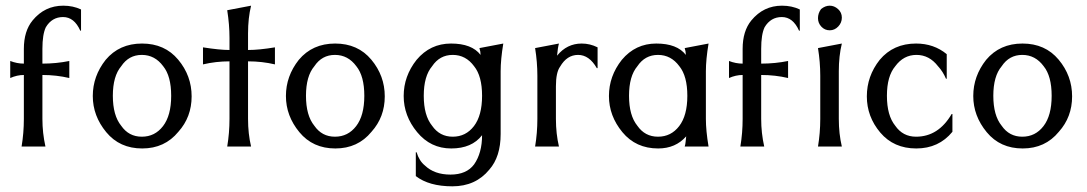

<svg xmlns="http://www.w3.org/2000/svg" viewBox="-20 -516 3828 676"><path d="M129.3 -97.3Q129.3 -48 140 0H56Q64 -48 64 -97.3V-252Q40 -252 16 -241.3V-301.3Q40 -292 64 -292V-344Q64 -406.7 94.7 -444Q137.3 -496 202.7 -496Q237.3 -496 265.3 -482.7V-408H262.7Q241.3 -456 202 -456Q162.7 -456 141.3 -420Q129.3 -394.7 129.3 -344V-292Q178.7 -292 224 -301.3V-241.3Q178.7 -252 129.3 -252Z M554.7 -282.7Q525.3 -322.7 479.3 -322.7Q433.3 -322.7 406.7 -282.7Q377.3 -248 377.3 -178.7Q377.3 -109.3 406.7 -73.3Q433.3 -34.7 479.3 -34.7Q525.3 -34.7 554 -72Q582.7 -109.3 582.7 -178.7Q582.7 -248 554.7 -282.7ZM608 -52Q560 6.7 480.7 6.7Q401.3 6.7 354 -50.7Q306.7 -108 306.7 -178Q306.7 -248 352 -305.3Q400 -362.7 480 -362.7Q560 -362.7 607.3 -306Q654.7 -249.3 654.7 -176.7Q654.7 -104 608 -52Z M853.3 -340Q892 -340 948 -349.3V-289.3Q902.7 -300 853.3 -300V-97.3Q853.3 -45.3 864 0H780Q788 -48 788 -97.3V-300Q740 -300 694.7 -289.3V-349.3Q753.3 -340 788 -340V-382.7Q788 -429.3 780 -480L864 -496Q853.3 -452 853.3 -398.7Z M1234.7 -282.7Q1205.3 -322.7 1159.3 -322.7Q1113.3 -322.7 1086.7 -282.7Q1057.3 -248 1057.3 -178.7Q1057.3 -109.3 1086.7 -73.3Q1113.3 -34.7 1159.3 -34.7Q1205.3 -34.7 1234 -72Q1262.7 -109.3 1262.7 -178.7Q1262.7 -248 1234.7 -282.7ZM1288 -52Q1240 6.7 1160.7 6.7Q1081.3 6.7 1034 -50.7Q986.7 -108 986.7 -178Q986.7 -248 1032 -305.3Q1080 -362.7 1160 -362.7Q1240 -362.7 1287.3 -306Q1334.7 -249.3 1334.7 -176.7Q1334.7 -104 1288 -52Z M1649.3 -282.7Q1620 -322.7 1574 -322.7Q1528 -322.7 1501.3 -282.7Q1472 -248 1472 -178.7Q1472 -109.3 1501.3 -73.3Q1528 -34.7 1574 -34.7Q1620 -34.7 1648.7 -72Q1677.3 -109.3 1677.3 -178.7Q1677.3 -248 1649.3 -282.7ZM1752 -362.7Q1742.7 -306.7 1742.7 -265.3V-44Q1742.7 36 1702.7 81.3Q1654.7 140 1572.7 140Q1490.7 140 1444 104V20H1446.7Q1456 50.7 1476 66.7Q1509.3 98.7 1566 98.7Q1622.7 98.7 1649.3 62.7Q1677.3 22.7 1677.3 -40Q1641.3 6.7 1568.7 6.7Q1496 6.7 1448.7 -50.7Q1401.3 -108 1401.3 -178Q1401.3 -248 1446.7 -305.3Q1494.7 -362.7 1568 -362.7Q1641.3 -362.7 1672 -322.7Q1672 -334.7 1668 -346.7Z M1864 0Q1872 -48 1872 -97.3V-249.3Q1872 -297.3 1864 -346.7L1948 -362.7Q1944 -349.3 1941.3 -320Q1976 -362.7 2028 -362.7Q2057.3 -362.7 2084 -349.3V-276H2081.3Q2054.7 -322.7 2015.3 -322.7Q1976 -322.7 1952 -281.3Q1937.3 -261.3 1937.3 -212V-97.3Q1937.3 -45.3 1948 0Z M2465.3 -97.3Q2465.3 -56 2474.7 0H2390.7Q2393.3 -8 2394 -17.3Q2394.7 -26.7 2396 -36Q2358.7 6.7 2297.3 6.7Q2218.7 6.7 2171.3 -50.7Q2124 -108 2124 -178Q2124 -248 2169.3 -305.3Q2217.3 -362.7 2290.7 -362.7Q2364 -362.7 2394.7 -322.7Q2394.7 -334.7 2390.7 -346.7L2474.7 -362.7Q2465.3 -306.7 2465.3 -265.3ZM2372 -282.7Q2342.7 -322.7 2296.7 -322.7Q2250.7 -322.7 2224 -282.7Q2194.7 -248 2194.7 -178.7Q2194.7 -109.3 2224 -73.3Q2250.7 -34.7 2296.7 -34.7Q2342.7 -34.7 2371.3 -72Q2400 -109.3 2400 -178.7Q2400 -248 2372 -282.7Z M2660 -97.3Q2660 -48 2670.7 0H2586.7Q2594.7 -48 2594.7 -97.3V-252Q2570.7 -252 2546.7 -241.3V-301.3Q2570.7 -292 2594.7 -292V-344Q2594.7 -406.7 2625.3 -444Q2668 -496 2733.3 -496Q2768 -496 2796 -482.7V-408H2793.3Q2772 -456 2732.7 -456Q2693.3 -456 2672 -420Q2660 -394.7 2660 -344V-292Q2709.3 -292 2754.7 -301.3V-241.3Q2709.3 -252 2660 -252Z M2860 0Q2868 -48 2868 -97.3V-249.3Q2868 -297.3 2860 -346.7L2944 -362.7Q2933.3 -318.7 2933.3 -265.3V-97.3Q2933.3 -45.3 2944 0ZM2901.3 -409.3Q2884 -409.3 2872 -422Q2860 -434.7 2860 -452Q2860 -469.3 2870.7 -484Q2885.3 -496 2901.3 -496Q2917.3 -496 2930.7 -484Q2944 -472 2944 -454Q2944 -436 2931.3 -422.7Q2918.7 -409.3 2901.3 -409.3Z M3333.3 -114.7V-52Q3285.3 6.7 3206 6.7Q3126.7 6.7 3079.3 -49.3Q3032 -105.3 3032 -176.7Q3032 -248 3077.3 -305.3Q3125.3 -362.7 3205.3 -362.7Q3268 -362.7 3313.3 -325.3V-238.7H3310.7Q3300 -264 3282.7 -282.7Q3252 -322.7 3206.7 -322.7Q3161.3 -322.7 3132 -282.7Q3102.7 -248 3102.7 -178.7Q3102.7 -109.3 3132 -73.3Q3158.7 -34.7 3205.3 -34.7Q3284 -34.7 3330.7 -114.7Z M3654.7 -282.7Q3625.3 -322.7 3579.3 -322.7Q3533.3 -322.7 3506.7 -282.7Q3477.3 -248 3477.3 -178.7Q3477.3 -109.3 3506.7 -73.3Q3533.3 -34.7 3579.3 -34.7Q3625.3 -34.7 3654 -72Q3682.7 -109.3 3682.7 -178.7Q3682.7 -248 3654.7 -282.7ZM3708 -52Q3660 6.7 3580.7 6.7Q3501.3 6.7 3454 -50.7Q3406.7 -108 3406.7 -178Q3406.7 -248 3452 -305.3Q3500 -362.7 3580 -362.7Q3660 -362.7 3707.3 -306Q3754.7 -249.3 3754.7 -176.7Q3754.7 -104 3708 -52Z"/></svg>

Font: Tenali Ramakrishna
Style: Regular
Weight: 400
Designer: Appaji Ambarisha Darbha
Foundry: Andhrapradesh Society for Knowledge Networks
Version: Version 1.0.5; ttfautohint (v1.2.25-373a) -l 7 -r 28 -G 50 -